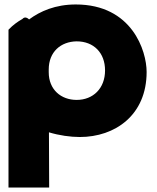

<svg xmlns="http://www.w3.org/2000/svg" viewBox="-20 -603 703 859"><path d="M18 236H200L199 -11C245 3 295 10 337 10C495 10 636 -88 636 -281C636 -375 571 -583 319 -583C228 -583 160 -553 110 -516C110 -516 94 -534 80 -518C57 -505 36 -489 21 -473L18 -470ZM198 -280V-292C198 -371 252 -417 323 -418C399 -418 450 -367 450 -288C450 -207 396 -156 323 -156C253 -156 198 -202 198 -280Z"/></svg>

Font: Rabbid Highway Sign IV
Style: Blk
Weight: 400
Foundry: Cannot Into Space Fonts
Version: Version 0.277